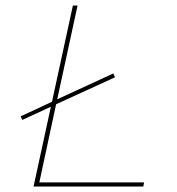

<svg xmlns="http://www.w3.org/2000/svg" viewBox="-20 -678 643 698"><path d="M504 -15 501 0H102L165 -290L61 -242L55 -255L169 -308L245 -658H262L188 -317L392 -411L398 -397L184 -299L123 -15Z"/></svg>

Font: Ysabeau Thin
Style: Italic
Weight: 200
Italic angle: -12°
Designer: Christian Thalmann (Catharsis Fonts)
Version: Version 0.003